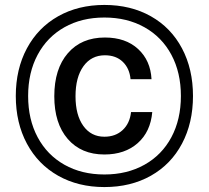

<svg xmlns="http://www.w3.org/2000/svg" viewBox="-20 -745 846 778"><path d="M403 13Q297 13 215.5 -33Q134 -79 89 -163Q44 -247 44 -356Q44 -465 89 -549Q134 -633 215.5 -679Q297 -725 403 -725Q510 -725 591.5 -679Q673 -633 717.5 -549Q762 -465 762 -356Q762 -247 717.5 -163Q673 -79 591.5 -33Q510 13 403 13ZM403 -674Q311 -674 241 -634.5Q171 -595 132.5 -523Q94 -451 94 -356Q94 -261 132.5 -189Q171 -117 241 -77.5Q311 -38 403 -38Q495 -38 565.5 -77.5Q636 -117 674.5 -189Q713 -261 713 -356Q713 -451 674.5 -523Q636 -595 565.5 -634.5Q495 -674 403 -674ZM594 -424H509Q505 -468 477.5 -494.5Q450 -521 405 -521Q350 -521 318 -476.5Q286 -432 286 -355Q286 -279 317.5 -235Q349 -191 403 -191Q448 -191 477 -218Q506 -245 511 -291H597Q590 -211 538 -165Q486 -119 403 -119Q309 -119 254.5 -182Q200 -245 200 -355Q200 -466 255 -529.5Q310 -593 405 -593Q489 -593 539.5 -546.5Q590 -500 594 -424Z"/></svg>

Font: CST
Style: Medium
Weight: 500
Version: Version 1.00